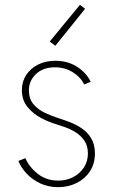

<svg xmlns="http://www.w3.org/2000/svg" viewBox="-20 -773 475 801"><path d="M222.7 7.8Q181.2 7.8 147.7 -8.1Q114.3 -23.9 91.1 -48.8Q67.9 -73.7 56.6 -101.6L85.9 -113.3Q101.6 -76.2 137.7 -47.9Q173.8 -19.5 222.7 -19.5Q257.3 -19.5 285.4 -34.2Q313.5 -48.8 330.1 -74.5Q346.7 -100.1 346.7 -132.8Q346.7 -164.1 332.5 -185.3Q318.4 -206.5 296.9 -220.2Q275.4 -233.9 252.9 -241.9Q230.5 -250 213.9 -254.9Q186.5 -262.7 153.1 -279.8Q119.6 -296.9 95.5 -325.7Q71.3 -354.5 71.3 -397.5Q71.3 -433.1 89.6 -460.7Q107.9 -488.3 139.4 -503.9Q170.9 -519.5 210.9 -519.5Q262.2 -519.5 301.3 -494.6Q340.3 -469.7 358.4 -431.6L331.1 -420.9Q316.4 -451.2 283.7 -471.7Q251 -492.2 209 -492.2Q158.7 -492.2 128.9 -462.9Q99.1 -433.6 100.6 -392.6Q101.6 -357.9 121.3 -336.2Q141.1 -314.5 168 -302Q194.8 -289.6 217.8 -282.2Q242.2 -274.4 269.5 -264.2Q296.9 -253.9 321 -237.5Q345.2 -221.2 360.6 -195.8Q376 -170.4 376 -132.8Q376 -89.8 355.2 -58.3Q334.5 -26.9 299.6 -9.5Q264.6 7.8 222.7 7.8ZM210.9 -582 187.5 -599.6 313.5 -752.9 335 -736.3Z"/></svg>

Font: Reddit Sans ExtraLight
Style: Regular
Weight: 250
Designer: Stephen Hutchings
Foundry: Reddit
Version: Version 1.014